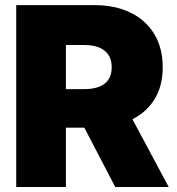

<svg xmlns="http://www.w3.org/2000/svg" viewBox="-20 -748 707 768"><path d="M44.9 0V-727.5H357.4Q439.9 -727.5 501.5 -697.8Q563 -668 596.9 -612.1Q630.9 -556.2 630.9 -479Q630.9 -401.4 595.9 -347.4Q561 -293.5 497.8 -265.4Q434.6 -237.3 350.1 -237.3H165.5V-391.6H317.9Q352.1 -391.6 376.2 -400.9Q400.4 -410.2 413.6 -429.4Q426.8 -448.7 426.8 -479Q426.8 -509.3 413.6 -528.8Q400.4 -548.3 376.2 -558.1Q352.1 -567.9 317.9 -567.9H243.7V0ZM440.9 0 267.6 -333H476.6L654.8 0Z"/></svg>

Font: Inter 18pt Black
Style: Regular
Weight: 900
Designer: Rasmus Andersson
Foundry: rsms
Version: Version 4.001;git-66647c0bb